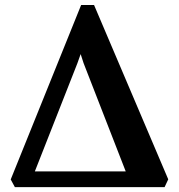

<svg xmlns="http://www.w3.org/2000/svg" viewBox="-20 -768 735 788"><path d="M41 0 24 -31.5 313 -747.5H366L670.5 -32L655.5 0ZM297.5 -508 123 -64.5H496L323 -509L311 -546Z"/></svg>

Font: Merriweather Text Regular
Style: Bold
Weight: 700
Designer: Eben Sorkin
Foundry: Eben Sorkin
Version: Version 2.100; ttfautohint (v1.7.19-72a1) -l 8 -r 50 -G 200 